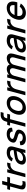

<svg xmlns="http://www.w3.org/2000/svg" viewBox="2440 -3215 790 5710"><g transform="rotate(-90 2835.0 -360.0)"><path d="M249.4 -456H409.9L432.4 -540H271.9L312.1 -690H207.1L166.9 -540H63.4L40.9 -456H144.4L79.2 -212.5C67.3 -168 55.7 -132.3 55.7 -98.4C55.7 -87.3 56.9 -76.4 59.8 -65.5C73.7 -11.7 129.9 8.9 200 8.9C227.6 8.9 257.5 5.7 287.7 0L311.5 -88.5C288 -85.1 266.4 -83 247.6 -83C207.5 -83 179.4 -92.6 170.5 -120.5C168.9 -125.5 168.2 -130.9 168.2 -136.9C168.2 -157.4 176.5 -183.8 185.5 -217.5Z M699.2 -509.5C675.1 -496 652.9 -476.5 634.4 -454L657.4 -540H564.4L419.7 0H525.2L598.2 -272.5C615.2 -336 647.5 -393 707.2 -425.5C734.9 -440.6 764.9 -447.1 791.5 -447.1C805.5 -447.1 818.5 -445.3 829.7 -442L855.9 -540C844.8 -542.2 832.9 -543.3 820.4 -543.3C780.8 -543.3 736.1 -532.3 699.2 -509.5Z M1333.3 -452C1318.8 -523 1252.4 -555 1155.9 -555C1030.9 -555 940.1 -496 889.3 -403.5L978.7 -373.5C1013.3 -433.5 1072 -458.5 1129 -458.5C1197.3 -458.5 1226.5 -435.6 1226.5 -387.6C1226.5 -376.1 1224.8 -363.3 1221.7 -349C1131 -337 1038.9 -325.5 971.4 -307C880.8 -280.5 822.9 -228.5 801 -147C796.9 -131.6 794.8 -116.7 794.8 -102.5C794.8 -35.4 841.5 15 940.1 15C1027.6 15 1098.2 -15 1159.7 -78.5L1138.7 0H1231.2L1320.2 -332.5C1329.2 -365.7 1336.1 -395.7 1336.1 -423.4C1336.1 -433.2 1335.2 -442.7 1333.3 -452ZM981.5 -70.5C925.8 -70.5 901.9 -95 901.9 -127.5C901.9 -134 902.9 -140.9 904.8 -148C916.2 -190.5 953.9 -213.5 1000.7 -228C1049.9 -241.5 1112.6 -250 1197.4 -262C1190.2 -237 1178.9 -202.5 1163.7 -177.5C1137.6 -125 1070.5 -70.5 981.5 -70.5Z M1563.7 14.5C1700.2 14.5 1799.9 -49.5 1828.5 -156.5C1832.6 -171.9 1834.8 -185.8 1834.8 -198.5C1834.8 -255 1792.2 -287.9 1688.9 -316.5C1587.2 -344.1 1557.8 -358.3 1557.8 -384.8C1557.8 -389 1558.5 -393.5 1559.9 -398.5C1570.4 -437.7 1616.5 -463.2 1675.4 -463.2C1678.1 -463.2 1680.9 -463.1 1683.6 -463C1743.9 -460.7 1778.3 -433.3 1778.3 -388.6C1778.3 -384.8 1778.1 -381 1777.6 -377L1889.8 -396.5C1890.9 -404.3 1891.5 -411.9 1891.5 -419.2C1891.5 -502.2 1821.2 -555 1707.3 -555C1580.3 -555 1480.2 -491 1453.9 -393C1450.1 -378.9 1448.1 -366.2 1448.1 -354.5C1448.1 -300 1491.2 -268.5 1598 -238.5C1696 -210.2 1722.9 -197.9 1722.9 -171C1722.9 -165.5 1721.8 -159.4 1719.9 -152.5C1707.4 -105.5 1660.4 -77.5 1595.4 -77.5C1524.7 -77.5 1483.1 -110.2 1483.1 -164.8C1483.1 -165.9 1483.1 -166.9 1483.1 -168L1371.7 -151.5C1371.1 -145 1370.8 -138.7 1370.8 -132.6C1370.8 -38.8 1440.3 14.5 1563.7 14.5Z M2272.4 -649H2335.4L2358.5 -735H2290.5C2288.8 -735 2287 -735 2285.3 -735C2245.2 -735 2191.5 -734.1 2140 -690.5C2095.4 -652.5 2081.4 -600.5 2070.3 -559L2065.2 -540H1975.7L1953.2 -456H2042.7L1920.5 0H2025L2147.2 -456H2283.7L2306.2 -540H2169.7L2180.2 -579C2192.1 -623.5 2222.4 -649 2272.4 -649Z M2478.1 15C2639.1 15 2774.4 -101.5 2819.6 -270.5C2828.4 -303.4 2832.7 -334.3 2832.7 -362.8C2832.7 -479.2 2761 -555 2630.9 -555C2471.9 -555 2335.4 -439.5 2290.1 -270.5C2281.2 -237.3 2276.9 -206.1 2276.9 -177.3C2276.9 -60.9 2348.2 15 2478.1 15ZM2504.5 -83.5C2427.6 -83.5 2390.2 -125.8 2390.2 -196.4C2390.2 -218.4 2393.8 -243.3 2401.1 -270.5C2430.6 -380.5 2499.5 -456.5 2604.5 -456.5C2682.2 -456.5 2719.5 -414.1 2719.5 -344C2719.5 -322.1 2715.8 -297.4 2708.6 -270.5C2679 -160 2607.5 -83.5 2504.5 -83.5Z M3136.2 -509.5C3112.1 -496 3089.9 -476.5 3071.4 -454L3094.4 -540H3001.4L2856.7 0H2962.2L3035.2 -272.5C3052.2 -336 3084.5 -393 3144.2 -425.5C3171.9 -440.6 3201.9 -447.1 3228.5 -447.1C3242.5 -447.1 3255.5 -445.3 3266.7 -442L3292.9 -540C3281.8 -542.2 3269.9 -543.3 3257.4 -543.3C3217.8 -543.3 3173.1 -532.3 3136.2 -509.5Z M3958.7 -553.5C3888.2 -553.5 3818.8 -520.5 3771.2 -466C3757.3 -520.5 3712.2 -553.5 3637.7 -553.5C3572.7 -553.5 3509.8 -526 3463.5 -482L3479 -540H3386L3241.3 0H3346.3L3436.8 -337.5C3456.5 -411 3513.7 -460.5 3579.7 -460.5C3632.2 -460.5 3662 -430.6 3662 -379.7C3662 -366.1 3659.9 -351 3655.5 -334.5L3565.3 0H3669.8L3760.8 -337.5C3782.6 -419 3844.2 -460.5 3903.7 -460.5C3955.3 -460.5 3985.8 -431.2 3985.8 -380.3C3985.8 -367.1 3983.8 -352.5 3979.5 -336.5L3888.8 0H3993.3L4090.7 -361.5C4097 -384.8 4100 -406.5 4100 -426.3C4100 -505 4051.3 -553.5 3958.7 -553.5Z M4667.3 -452C4652.8 -523 4586.4 -555 4489.9 -555C4364.9 -555 4274.1 -496 4223.3 -403.5L4312.7 -373.5C4347.3 -433.5 4406 -458.5 4463 -458.5C4531.3 -458.5 4560.5 -435.6 4560.5 -387.6C4560.5 -376.1 4558.8 -363.3 4555.7 -349C4465 -337 4372.9 -325.5 4305.4 -307C4214.8 -280.5 4156.9 -228.5 4135 -147C4130.9 -131.6 4128.8 -116.7 4128.8 -102.5C4128.8 -35.4 4175.5 15 4274.1 15C4361.6 15 4432.2 -15 4493.7 -78.5L4472.7 0H4565.2L4654.2 -332.5C4663.2 -365.7 4670.1 -395.7 4670.1 -423.4C4670.1 -433.2 4669.2 -442.7 4667.3 -452ZM4315.5 -70.5C4259.8 -70.5 4235.9 -95 4235.9 -127.5C4235.9 -134 4236.9 -140.9 4238.8 -148C4250.2 -190.5 4287.9 -213.5 4334.7 -228C4383.9 -241.5 4446.6 -250 4531.4 -262C4524.2 -237 4512.9 -202.5 4497.7 -177.5C4471.6 -125 4404.5 -70.5 4315.5 -70.5Z M4974.2 -509.5C4950.1 -496 4927.9 -476.5 4909.4 -454L4932.4 -540H4839.4L4694.7 0H4800.2L4873.2 -272.5C4890.2 -336 4922.5 -393 4982.2 -425.5C5009.9 -440.6 5039.9 -447.1 5066.5 -447.1C5080.5 -447.1 5093.5 -445.3 5104.7 -442L5130.9 -540C5119.8 -542.2 5107.9 -543.3 5095.4 -543.3C5055.8 -543.3 5011.1 -532.3 4974.2 -509.5Z M5218.1 -240.5H5620.6C5636.6 -289.8 5644.4 -334.5 5644.4 -373.6C5644.4 -487.8 5577.8 -555 5454.9 -555C5296.9 -555 5160.2 -442.5 5112.8 -265.5C5104.4 -234 5100.3 -204.5 5100.3 -177.2C5100.3 -59.7 5176.1 15 5307.1 15C5411.6 15 5518 -40.5 5585.9 -137L5492.1 -169.5C5450.7 -114 5393.5 -83.5 5328.5 -83.5C5252.5 -83.5 5213.6 -122.9 5213.6 -194.5C5213.6 -208.6 5215.1 -224 5218.1 -240.5ZM5434.1 -462.5C5504.4 -462.5 5538.8 -430.2 5538.8 -362.3C5538.8 -350 5537.7 -336.6 5535.4 -322H5242.4C5280.5 -413.5 5345.1 -462.5 5434.1 -462.5Z"/></g></svg>

Font: Manrope
Style: SemiBoldItalic
Weight: 600
Italic angle: -15°
Designer: Mikhail Sharanda
Foundry: Mikhail Sharanda
Version: Version 4.502;hotconv 1.0.109;makeotfexe 2.5.65596